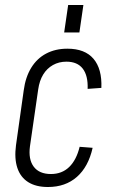

<svg xmlns="http://www.w3.org/2000/svg" viewBox="-20 -742 452 769"><path d="M172 7Q124 7 93 -12.5Q62 -32 49.5 -69.5Q37 -107 44 -160L75 -380Q82 -433 105 -470.5Q128 -508 165 -527.5Q202 -547 250 -547Q320 -547 354.5 -506.5Q389 -466 386 -390L331 -386Q333 -439 311.5 -467Q290 -495 246 -495Q216 -495 192 -481.5Q168 -468 153 -443.5Q138 -419 133 -384L100 -156Q93 -104 115 -74.5Q137 -45 184 -45Q228 -45 257 -73Q286 -101 299 -154L351 -150Q334 -74 288 -33.5Q242 7 172 7ZM314 -722 298 -612H237L253 -722Z"/></svg>

Font: Pathway Extreme Condensed Thin
Style: Italic
Weight: 250
Width: 3
Italic angle: -8°
Version: Version 1.001;gftools[0.9.26]